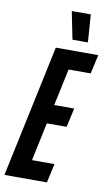

<svg xmlns="http://www.w3.org/2000/svg" viewBox="-107 -935 562 984"><g transform="rotate(10 173.5 -443.5)"><path d="M-10 0 136 -688H357L335 -589H220L179 -397H283L261 -298H158L116 -99H233L211 0ZM213 -743 185 -882V-887H283L293 -748V-743Z"/></g></svg>

Font: Saira Ultra Condensed
Style: Bold Italic
Weight: 700
Width: 1
Italic angle: -12°
Designer: Hector Gatti with collaboration of the Omnibus-Type team
Foundry: Omnibus-Type
Version: Version 1.001; ttfautohint (v1.8)